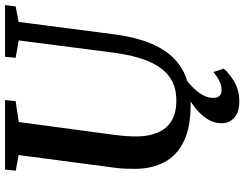

<svg xmlns="http://www.w3.org/2000/svg" viewBox="-126 -658 990 779"><g transform="rotate(-90 369.5 -268.0)"><path d="M670.5 -688 621 -306Q610.5 -221.5 587 -161.2Q563.5 -101 527.5 -63.2Q491.5 -25.5 443.2 -7.8Q395 10 335 10Q242.5 10 185.5 -18Q128.5 -46 102 -95.8Q75.5 -145.5 74.5 -211Q74.5 -229.5 75 -249.8Q75.5 -270 78 -291L130.5 -688L67 -699.5L71.5 -743H353.5L349 -700L264.5 -687.5L212.5 -301Q209 -273.5 207.2 -249Q205.5 -224.5 206 -205Q206.5 -159.5 221.5 -123.8Q236.5 -88 268.5 -68Q300.5 -48 352 -48Q409.5 -48 448.5 -76.5Q487.5 -105 511.5 -162.8Q535.5 -220.5 546.5 -307.5L595.5 -687.5L525 -700L529 -743H739L733.5 -700ZM347.5 207.5Q303.5 207 281.5 186.8Q259.5 166.5 259.5 136.5Q259.5 106.5 273.8 82.2Q288 58 310.5 38.2Q333 18.5 359 2.8Q385 -13 408 -26L434.5 -36.5L455.5 -22.5Q428 -3.5 407 17Q386 37.5 374.2 58.5Q362.5 79.5 362.5 100Q362 119.5 371 127.5Q380 135.5 395 135.5Q414 135.5 431.2 126.5Q448.5 117.5 467.5 102.5L481 144.5Q462 167 427.8 187.2Q393.5 207.5 347.5 207.5Z"/></g></svg>

Font: Merriweather 36pt SemiBold
Style: Italic
Weight: 600
Italic angle: -7.8°
Version: Version 2.101